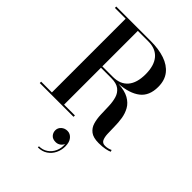

<svg xmlns="http://www.w3.org/2000/svg" viewBox="-302 -878 1331 1331"><g transform="rotate(45 364.0 -212.5)"><path d="M332 155.2Q332 131.6 350.4 115Q368.8 98.4 395.2 98.4Q422.4 98.4 441.6 121.2Q460.8 144 460.8 185.2Q460.8 221.6 445.4 253.4Q430 285.2 400.8 305Q371.6 324.8 330.4 324.8V314Q367.2 314 394.8 295Q422.4 276 436.8 244Q451.2 212 447.6 173.6Q442.8 188.4 427.4 200.2Q412 212 391.2 212Q362 212 347 195.2Q332 178.4 332 155.2ZM24.5 -13.5H130V-736.5H24.5V-750H362.5Q441 -750 500 -730Q559 -710 591.8 -668.2Q624.5 -626.5 624.5 -561.5Q624.5 -474.5 569.8 -432Q515 -389.5 414 -382Q479 -378.5 517 -357Q555 -335.5 573.5 -302.2Q592 -269 598 -230Q604 -191 604.2 -152.8Q604.5 -114.5 606 -82.5Q607.5 -50.5 617 -31.2Q626.5 -12 652 -12Q667.5 -12 680.8 -15.5Q694 -19 704.5 -24L709.5 -11.5Q697.5 -5 670.5 0.5Q643.5 6 607.5 6Q554 6 527 -14.8Q500 -35.5 490 -69.2Q480 -103 478.5 -143.8Q477 -184.5 475.8 -225Q474.5 -265.5 464.8 -299.5Q455 -333.5 428.5 -354.2Q402 -375 349.5 -375H249.5V-13.5H355.5V0H24.5ZM352.5 -736.5H249.5V-388.5H352.5Q424.5 -388.5 462.5 -432.8Q500.5 -477 500.5 -561.5Q500.5 -646.5 462.5 -691.5Q424.5 -736.5 352.5 -736.5Z"/></g></svg>

Font: Bodoni* 16 Medium
Style: Regular
Weight: 500
Version: Version 2.2